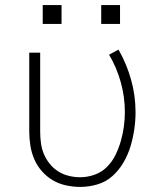

<svg xmlns="http://www.w3.org/2000/svg" viewBox="-20 -727 640 755"><path d="M296 8Q268 8 240 2Q212 -4 188 -18Q164 -32 145 -53.5Q126 -75 115 -100.5Q104 -126 99.5 -154Q95 -182 95 -210V-520H138V-210Q138 -187 141 -164.5Q144 -142 152.5 -121.5Q161 -101 175.5 -83Q190 -65 209 -53Q228 -41 250.5 -35.5Q273 -30 295 -30Q324 -30 352 -40Q380 -50 400.5 -70.5Q421 -91 434 -117.5Q447 -144 455 -172Q463 -200 467 -228.5Q471 -257 471 -286Q471 -346 455 -403.5Q439 -461 409 -512L446 -532Q478 -476 495.5 -413.5Q513 -351 513 -286Q513 -252 508 -218Q503 -184 493 -151Q483 -118 465.5 -88Q448 -58 422.5 -35Q397 -12 363.5 -2Q330 8 296 8ZM378 -633V-707H452V-633ZM148 -633V-707H222V-633Z"/></svg>

Font: Iosevka SS04 XLt Ex
Style: Regular
Weight: 200
Width: 7
Monospace: yes
Designer: Belleve Invis
Foundry: Belleve Invis
Version: Version 19.0.0; ttfautohint (v1.8.4)